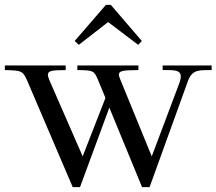

<svg xmlns="http://www.w3.org/2000/svg" viewBox="-53 -772 893 792"><path d="M266 -483C332 -482 335 -481 351 -443L382 -368L288 -127L150 -443C133 -483 156 -482 218 -483V-502H-33V-483C37 -481 41 -481 61 -435L247 0H277L398 -328L533 0H564L722 -437C740 -488 772 -482 820 -483V-502H618V-483C674 -483 708 -486 686 -427L573 -127L442 -447C427 -482 448 -482 518 -483V-502H266ZM255 -603 384 -752H404L532 -603L517 -587L393 -681L272 -587Z"/></svg>

Font: Ortica Linear
Style: Regular
Weight: 400
Designer: Benedetta Bovani
Foundry: Collletttivo
Version: Version 2.000;Glyphs 3.1.2 (3151)